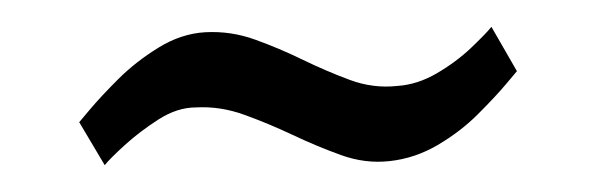

<svg xmlns="http://www.w3.org/2000/svg" viewBox="-20 -579 445 143"><path d="M39 -488Q39 -488 47 -497.5Q55 -507 68 -520Q81 -533 98 -543.5Q115 -554 133 -555Q152 -556 170 -549.5Q188 -543 205.5 -534.5Q223 -526 240.5 -519.5Q258 -513 276 -515Q291 -516 305.5 -524.5Q320 -533 331 -543.5Q342 -554 346 -559L365 -526Q365 -526 357 -516.5Q349 -507 336 -494Q323 -481 306 -471Q289 -461 270 -459Q252 -457 234 -463.5Q216 -470 198 -478.5Q180 -487 162 -493.5Q144 -500 126 -499Q112 -499 98 -490Q84 -481 73 -471Q62 -461 58 -456Z"/></svg>

Font: Genos Thin SemiBold
Style: Italic
Weight: 600
Italic angle: -8°
Version: Version 1.010